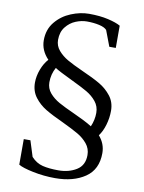

<svg xmlns="http://www.w3.org/2000/svg" viewBox="-105 -935 857 1140"><g transform="rotate(10 324.0 -365.0)"><path d="M529 -825V-691H490L454 -786Q441 -801 407.5 -808.5Q374 -816 333 -816Q301 -816 266.5 -802Q232 -788 207.5 -757Q183 -726 183 -679Q183 -643 206.5 -615.5Q230 -588 264 -568.5Q298 -549 358 -522Q426 -492 467 -468Q508 -444 537 -407Q566 -370 566 -318Q566 -275 553.5 -232.5Q541 -190 520 -163Q559 -118 559 -62Q559 37 488.5 85Q418 133 308 133Q240 133 174.5 119.5Q109 106 85 91V-63H125L155 32Q185 65 224 74.5Q263 84 319 84Q382 84 428 55.5Q474 27 474 -35Q474 -74 450 -103Q426 -132 391.5 -152Q357 -172 296 -201Q230 -231 189 -255.5Q148 -280 120 -317Q92 -354 92 -405Q92 -445 107.5 -485.5Q123 -526 147 -552Q100 -601 100 -662Q100 -727 137.5 -772.5Q175 -818 230.5 -840.5Q286 -863 338 -863Q404 -863 453.5 -851.5Q503 -840 529 -825ZM176 -422Q176 -385 199.5 -357.5Q223 -330 258 -310.5Q293 -291 351 -265Q380 -252 411 -236.5Q442 -221 464 -207Q482 -248 482 -291Q482 -330 458.5 -359Q435 -388 400.5 -408Q366 -428 305 -457Q229 -493 199 -512Q176 -471 176 -422Z"/></g></svg>

Font: Grenzecho Serif
Style: Serif-Regular
Weight: 400
Designer: Dan Reynolds
Foundry: Dan Reynolds
Version: Version 1.001; ttfautohint (v1.1) -l 5 -r 5 -G 72 -x 0 -D la